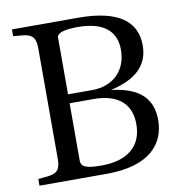

<svg xmlns="http://www.w3.org/2000/svg" viewBox="-79 -774 799 847"><g transform="rotate(-10 320.5 -350.0)"><path d="M30 0H332C525 0 596 -89 596 -195C596 -289 542 -346 414 -361C529 -387 586 -442 586 -531C586 -640 504 -700 327 -700H30V-670L71 -666C115 -662 130 -645 130 -598V-102C130 -55 115 -38 71 -34L30 -30ZM224 -375V-629C224 -650 258 -660 317 -660C436 -660 488 -610 488 -528C488 -431 421 -375 333 -375ZM315 -40C245 -40 224 -51 224 -78V-335H331C440 -335 498 -285 498 -193C498 -96 434 -40 315 -40Z"/></g></svg>

Font: Hedvig Letters Serif 24pt
Style: Regular
Weight: 400
Designer: Alexander Örn & Tor Weibull
Foundry: Kanon Foundry
Version: Version 1.000